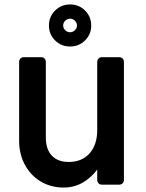

<svg xmlns="http://www.w3.org/2000/svg" viewBox="-20 -830 658 863"><path d="M66 -197V-552Q66 -561 72 -567Q78 -573 87 -573H165Q174 -573 180 -567Q186 -561 186 -552V-212Q186 -159 213 -130.5Q240 -102 289 -102Q348 -102 382.5 -140.5Q417 -179 417 -246V-552Q417 -561 423 -567Q429 -573 438 -573H516Q525 -573 531 -567Q537 -561 537 -552V-21Q537 -12 531 -6Q525 0 516 0H438Q429 0 423 -6Q417 -12 417 -21V-68Q389 -30 350.5 -8.5Q312 13 266 13Q209 13 163.5 -14Q118 -41 92 -89Q66 -137 66 -197ZM200 -715Q200 -755 227.5 -782.5Q255 -810 295 -810Q335 -810 362.5 -782.5Q390 -755 390 -715Q390 -676 362.5 -648.5Q335 -621 295 -621Q255 -621 227.5 -648.5Q200 -676 200 -715ZM326 -715Q326 -728 316.5 -737Q307 -746 295 -746Q283 -746 273.5 -737Q264 -728 264 -715Q264 -703 273.5 -694Q283 -685 295 -685Q307 -685 316.5 -694Q326 -703 326 -715Z"/></svg>

Font: Miriam Libre
Style: Bold
Weight: 700
Designer: Michal Sahar
Foundry: Hagilda
Version: Version 1.001